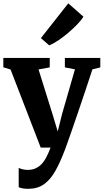

<svg xmlns="http://www.w3.org/2000/svg" viewBox="-22 -908 636 1181"><path d="M151 253.5Q132.5 253.5 117.5 250.8Q102.5 248 93 243.5V124Q100 129 115.8 133Q131.5 137 148.5 137Q174 137 194.5 128.5Q215 120 231.8 103.2Q248.5 86.5 262.2 60.5Q276 34.5 289 0H228.5L43 -480.5L-1.5 -494V-551.5H284V-493.5L215 -481L300.5 -207.5L333 -99.5L360 -207.5L439 -481.5L377 -493.5V-551.5H595V-493.5L546.5 -481.5Q526 -419 503.8 -352.5Q481.5 -286 460.2 -223.5Q439 -161 421.2 -110Q403.5 -59 391.8 -26.2Q380 6.5 377.5 13Q348.5 90 318.2 143.8Q288 197.5 248.2 225.5Q208.5 253.5 151 253.5ZM280 -629.5 229.5 -673.5 398 -887.5 491 -805.5Q478 -783.5 452.2 -757Q426.5 -730.5 395.5 -704.2Q364.5 -678 334.2 -658Q304 -638 281.5 -629.5Z"/></svg>

Font: Merriweather 28pt ExtraBold
Style: Regular
Weight: 800
Version: Version 2.100